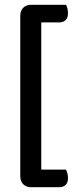

<svg xmlns="http://www.w3.org/2000/svg" viewBox="-20 -726 314 805"><path d="M65 2V-644H153V2ZM65 -15H257Q260 -8 262.5 1Q265 10 265 21Q265 40 255 49.5Q245 59 227 59H112Q89 59 77 46Q65 33 65 13ZM112 -706H257Q260 -700 262.5 -691Q265 -682 265 -671Q265 -651 255 -641.5Q245 -632 227 -632H65V-660Q65 -680 77 -693Q89 -706 112 -706Z"/></svg>

Font: Baloo Tamma 2 Medium
Style: Regular
Weight: 500
Designer: Divya Kowshik, Shuchita Grover and Ek Type
Foundry: Ek Type
Version: Version 1.700